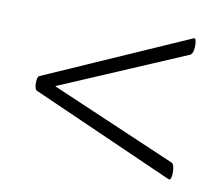

<svg xmlns="http://www.w3.org/2000/svg" viewBox="-49 -411 504 442"><g transform="rotate(10 203.5 -190.0)"><path d="M370 -354Q375 -357 376.5 -348Q378 -339 376.5 -329Q375 -319 370 -316L77 -191V-190L370 -64Q375 -62 376.5 -51.5Q378 -41 376.5 -32Q375 -23 370 -25L36 -173Q31 -176 31 -190.5Q31 -205 36 -207Z"/></g></svg>

Font: Cormorant Garamond Light Light
Style: Italic
Weight: 300
Italic angle: -10°
Version: Version 4.001